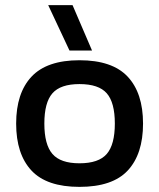

<svg xmlns="http://www.w3.org/2000/svg" viewBox="-20 -719 621 749"><path d="M251 -522 168 -699H263L339 -522ZM290 10Q162 10 102.5 -54Q43 -118 43 -237Q43 -356 103 -420Q163 -484 290 -484Q418 -484 478 -420Q538 -356 538 -237Q538 -118 478.5 -54Q419 10 290 10ZM290 -82Q365 -82 396.5 -118.5Q428 -155 428 -237Q428 -319 396.5 -355Q365 -391 290 -391Q216 -391 184.5 -355Q153 -319 153 -237Q153 -155 184.5 -118.5Q216 -82 290 -82Z"/></svg>

Font: Kanit
Style: Regular
Weight: 400
Designer: Katatrad Team
Foundry: CadsonDemak
Version: Version 2.000; ttfautohint (v1.8.3)